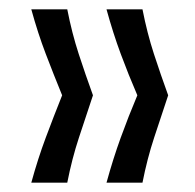

<svg xmlns="http://www.w3.org/2000/svg" viewBox="-20 -472 418 411"><path d="M285 -81H208Q222 -132 238.5 -177.5Q255 -223 274 -268Q255 -312 238.5 -356.5Q222 -401 208 -452H285Q295 -401 309.5 -356.5Q324 -312 340 -268Q325 -223 310 -177.5Q295 -132 285 -81ZM124 -81H47Q61 -132 78 -177.5Q95 -223 113 -268Q95 -312 78 -356.5Q61 -401 47 -452H124Q134 -401 148.5 -356.5Q163 -312 179 -268Q164 -223 149 -177.5Q134 -132 124 -81Z"/></svg>

Font: Bricolage Grotesque 12pt Light
Style: Regular
Weight: 300
Designer: Mathieu Triay
Foundry: Atelier Triay
Version: Version 1.001; ttfautohint (v1.8.4.7-5d5b);gftools[0.9.33.de